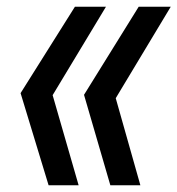

<svg xmlns="http://www.w3.org/2000/svg" viewBox="-20 -549 526 569"><path d="M124 0 41 -273 202 -529H294L136 -267L213 0ZM307 0 229 -268 391 -529H486L323 -258L396 0Z"/></svg>

Font: Hubot Sans Medium
Style: Italic
Weight: 500
Italic angle: -10°
Designer: Deni Anggara
Foundry: GitHub
Version: Version 1.001; ttfautohint (v1.8.4.7-5d5b);gftools[0.9.31]